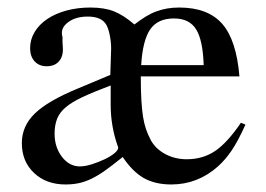

<svg xmlns="http://www.w3.org/2000/svg" viewBox="-20 -480 707 510"><path d="M632 -149Q612 -105 595.5 -80.5Q579 -56 559 -38Q505 10 435 10Q392 10 362 -7Q332 -24 306 -63Q280 -42 260.5 -28Q241 -14 223.5 -5.5Q206 3 189.5 6.5Q173 10 154 10Q103 10 70.5 -20.5Q38 -51 38 -100Q38 -145 72.5 -178.5Q107 -212 187 -245L273 -281L275 -344Q276 -361 272.5 -381.5Q269 -402 263 -413Q251 -436 213 -436Q181 -436 161 -421Q141 -406 145 -386Q145 -384 145.5 -383.5Q146 -383 146 -382V-380V-369L147 -352Q148 -330 136.5 -317Q125 -304 104 -304Q84 -304 72 -317Q60 -330 60 -352Q60 -375 72 -395Q84 -415 105.5 -429.5Q127 -444 156.5 -452Q186 -460 220 -460Q257 -460 282.5 -450Q308 -440 337 -415Q354 -428 368 -436.5Q382 -445 396 -450Q410 -455 424.5 -457.5Q439 -460 456 -460Q532 -460 570 -417Q608 -374 616 -277H354Q354 -240 355.5 -214Q357 -188 360 -169.5Q363 -151 368 -136.5Q373 -122 381 -107Q394 -84 419.5 -70.5Q445 -57 476 -57Q519 -57 551.5 -79Q584 -101 620 -154ZM274 -253Q229 -236 200 -222.5Q171 -209 154.5 -195Q138 -181 131.5 -164Q125 -147 125 -125Q125 -89 144.5 -63.5Q164 -38 192 -38Q206 -38 223.5 -43.5Q241 -49 257 -56.5Q273 -64 283.5 -72.5Q294 -81 294 -88Q294 -90 293 -91Q274 -145 274 -201ZM521 -307Q519 -373 501 -402Q483 -431 442 -431Q399 -431 379 -402Q359 -373 355 -307Z"/></svg>

Font: Klingon pIqaD HaSta
Style: Regular
Weight: 400
Width: 0
Designer: Mike Neff (qa'vaj)
Foundry: Mike Neff and Michael Everson
Version: Version 2.003